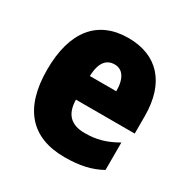

<svg xmlns="http://www.w3.org/2000/svg" viewBox="-135 -682 794 812"><g transform="rotate(30 261.5 -276.0)"><path d="M267 -562C119 -562 35 -463 35 -274C35 -86 121 10 283 10C356 10 411 -2 461 -30V-164C407 -133 363 -121 306 -121C238 -121 205 -156 204 -225H491V-310C491 -474 407 -562 267 -562ZM272 -436C310 -436 334 -405 334 -341H205C207 -410 234 -436 272 -436Z"/></g></svg>

Font: Noto Sans Sinhala UI Condensed Black
Style: Regular
Weight: 900
Width: 3
Designer: Jelle Bosma - Monotype Design Team
Foundry: Monotype Imaging Inc.
Version: Version 2.006